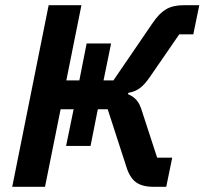

<svg xmlns="http://www.w3.org/2000/svg" viewBox="-20 -718 786 738"><path d="M27 0 167 -698H293L235 -409H285L313 -551H407L378 -409H416L567 -630Q592 -667 618.5 -682.5Q645 -698 686 -698H746L723 -586H669L556 -422Q536 -393 518 -379.5Q500 -366 473 -361L472 -356Q492 -348 505 -333Q518 -318 526 -290L584 -112H642L619 0H570Q526 0 502 -18Q478 -36 465 -79L394 -298H356L328 -157H234L263 -298H213L153 0Z"/></svg>

Font: IBM Plex Sans SemiBold
Style: Italic
Weight: 600
Italic angle: -11.31°
Designer: Mike Abbink, Paul van der Laan, Pieter van Rosmalen
Foundry: Bold Monday
Version: Version 3.201